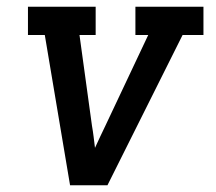

<svg xmlns="http://www.w3.org/2000/svg" viewBox="-20 -550 640 570"><path d="M188 0 113 -446H63V-530H264V-446H216L253 -177Q256 -160 258 -143.5Q260 -127 262 -111Q269 -127 277 -143.5Q285 -160 293 -177L420 -446H382V-530H584V-446H522L299 0Z"/></svg>

Font: Iosevka Slab MdExObl
Style: Regular
Weight: 500
Width: 7
Italic angle: -9°
Monospace: yes
Designer: Belleve Invis
Foundry: Belleve Invis
Version: Version 11.1.1; ttfautohint (v1.8.3)